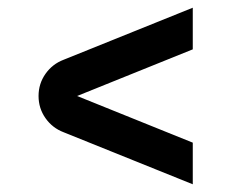

<svg xmlns="http://www.w3.org/2000/svg" viewBox="-20 -599 600 498"><path d="M145 -444 480 -579V-471L180 -350L480 -229V-121L145 -256Q116 -267 98 -292.5Q80 -318 80 -350Q80 -382 98 -407.5Q116 -433 145 -444Z"/></svg>

Font: SB Skate blade
Style: Regular
Weight: 400
Designer: Valerio Brotto (Silverblur_type)
Version: Version 1.003